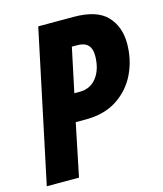

<svg xmlns="http://www.w3.org/2000/svg" viewBox="-108 -794 742 875"><g transform="rotate(-15 263.0 -357.0)"><path d="M4 0 155 -714H322Q431 -714 478.5 -664Q526 -614 526 -534Q526 -458 495 -393Q464 -328 403.5 -288Q343 -248 254 -248H207L156 0ZM260 -377Q312 -377 341.5 -416.5Q371 -456 371 -519Q371 -585 305 -585H279L235 -377Z"/></g></svg>

Font: Noto Sans Condensed ExtraBold
Style: Italic
Weight: 800
Width: 3
Italic angle: -12°
Designer: Monotype Design Team
Foundry: Monotype Imaging Inc.
Version: Version 2.013; ttfautohint (v1.8.4.7-5d5b)